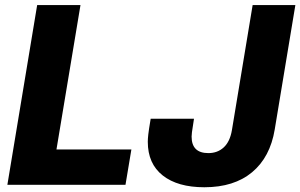

<svg xmlns="http://www.w3.org/2000/svg" viewBox="-20 -748 1215 777"><path d="M9.8 0 130.4 -727.5H305.7L208.5 -143.1H511.7L487.8 0ZM807.1 9.8Q699.2 9.8 638.7 -37.8Q578.1 -85.4 578.1 -174.3Q578.1 -186 580.1 -203.9Q582 -221.7 589.8 -267.6H765.1Q758.3 -225.6 756.8 -213.1Q755.4 -200.7 755.4 -195.3Q755.4 -128.4 823.2 -128.4Q860.4 -128.4 885.5 -151.6Q910.6 -174.8 918.5 -221.2L1002.4 -727.5H1175.3L1091.8 -224.1Q1073.2 -111.8 1000.2 -51Q927.2 9.8 807.1 9.8Z"/></svg>

Font: Inter Extra Bold
Style: Italic
Weight: 800
Italic angle: -9.39999°
Designer: Rasmus Andersson
Foundry: rsms
Version: Version 4.000;git-3c8e0fc